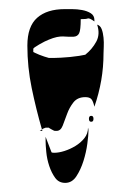

<svg xmlns="http://www.w3.org/2000/svg" viewBox="-20 -847 294 421"><path d="M100 -720Q104 -720 113.5 -720.5Q123 -721 133.5 -722Q144 -723 153.5 -724.5Q163 -726 167 -727Q182 -739 191 -755.5Q200 -772 193 -793Q200 -791 203 -783Q206 -775 207 -764.5Q208 -754 207.5 -744.5Q207 -735 207 -730Q207 -700 202 -671Q197 -642 187 -613Q184 -626 180 -630Q176 -634 167 -634Q150 -634 141 -622.5Q132 -611 127 -597Q122 -583 117.5 -571.5Q113 -560 104 -560H100Q99 -560 93.5 -563Q88 -566 87 -567H80Q78 -566 76 -565.5Q74 -565 72 -563Q59 -608 49.5 -654Q40 -700 40 -747Q40 -789 61.5 -808Q83 -827 122 -827Q127 -827 138 -827Q149 -827 160 -825Q171 -823 179 -818Q187 -813 187 -803V-800Q176 -808 172.5 -806.5Q169 -805 157 -805Q157 -781 153.5 -774Q150 -767 141.5 -766.5Q133 -766 119.5 -767Q106 -768 87 -760Q79 -757 66 -749.5Q53 -742 53 -740V-733Q53 -733 57 -731Q61 -729 66 -727Q71 -725 77 -723Q83 -721 87 -720ZM180 -593Q185 -593 185 -586.5Q185 -580 180 -580Q175 -580 175 -586.5Q175 -593 180 -593ZM93 -513Q94 -512 99 -512Q109 -512 121.5 -516Q134 -520 145.5 -527Q157 -534 165 -544Q173 -554 173 -567Q174 -564 174 -560Q174 -551 171.5 -532Q169 -513 163 -494Q157 -475 147.5 -460.5Q138 -446 123 -446Q109 -446 101 -457Q93 -468 88 -483Q83 -498 81.5 -513.5Q80 -529 80 -537V-547ZM67 -560 72 -563 73 -560Z"/></svg>

Font: Genkaimincho
Style: Regular
Weight: 800
Designer: Dr. Ken Lunde (project architect, glyph set definition & overall production); Masataka HATTORI \u670D \u90E8 \u6B63 \u8C
Foundry: Adobe Systems Incorporated
Version: Version 1.00